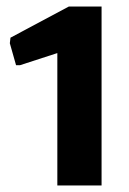

<svg xmlns="http://www.w3.org/2000/svg" viewBox="-20 -866 394 586"><path d="M155 -704 41 -667H29L10 -734L12 -751L190 -846H290V-300H155Z"/></svg>

Font: Encode Sans Narrow
Style: Bold
Weight: 700
Designer: Pablo Impallari, Andres Torresi
Foundry: Pablo Impallari, Andres Torresi
Version: Version 1.000; ttfautohint (v1.00) -l 8 -r 50 -G 200 -x 14 -